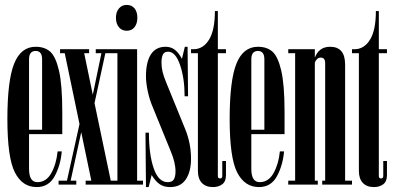

<svg xmlns="http://www.w3.org/2000/svg" viewBox="-20 -750 1602 780"><path d="M98 -64Q98 -10 132 -10Q168 -10 188.5 -47Q209 -84 214 -135H231Q226 -78 202 -34Q178 10 129 10Q71 10 40.5 -49.5Q10 -109 10 -266Q10 -423 37.5 -491.5Q65 -560 125 -560Q161 -560 183.5 -540.5Q206 -521 219.5 -463.5Q233 -406 233 -295V-205H98ZM98 -223H151V-509Q151 -543 125 -543Q98 -543 98 -509Z M449 -16V0H328V-16H351L310 -213L267 -16H290V0H218V-16H252L303 -246L243 -534H224V-550H342V-534H322L357 -365L392 -534H369V-550H441V-534H408L364 -331L430 -16Z M429 -16H457V-534H429V-550H537V-16H561V0H429ZM495 -730Q515 -730 526.5 -716Q538 -702 538 -678Q538 -654 526.5 -639.5Q515 -625 495 -625Q475 -625 463 -639.5Q451 -654 451 -678Q451 -701 463 -715.5Q475 -730 495 -730Z M596 -326Q586 -351 579.5 -383Q573 -415 573 -440Q573 -498 593 -529Q613 -560 653 -560Q674 -560 690 -548Q706 -536 719 -511L731 -560H742L744 -359H730Q730 -432 711.5 -486Q693 -540 663 -540Q647 -540 641.5 -528Q636 -516 636 -496Q636 -477 640.5 -458Q645 -439 656 -413L733 -224Q756 -167 756 -105Q756 -53 735 -21.5Q714 10 671 10Q646 10 629 -1.5Q612 -13 596 -39L584 10H573L571 -211H585Q585 -122 604.5 -66Q624 -10 661 -10Q680 -10 686.5 -21.5Q693 -33 693 -54Q693 -90 673 -137Z M784 -534H756V-550H766Q805 -550 829 -588.5Q853 -627 853 -705H865V-550H898V-534H865V-35Q865 -25 874 -25Q883 -25 883 -35V-96H898V-38Q898 -13 883 -1.5Q868 10 845 10Q816 10 800 -7Q784 -24 784 -55Z M1001 -64Q1001 -10 1035 -10Q1071 -10 1091.5 -47Q1112 -84 1117 -135H1134Q1129 -78 1105 -34Q1081 10 1032 10Q974 10 943.5 -49.5Q913 -109 913 -266Q913 -423 940.5 -491.5Q968 -560 1028 -560Q1064 -560 1086.5 -540.5Q1109 -521 1122.5 -463.5Q1136 -406 1136 -295V-205H1001ZM1001 -223H1054V-509Q1054 -543 1028 -543Q1001 -543 1001 -509Z M1410 -16V0H1289V-16H1301V-493Q1301 -505 1296.5 -510.5Q1292 -516 1283 -516Q1267 -516 1259 -496V-16H1271V0H1151V-16H1179V-534H1151V-550H1259V-516Q1276 -560 1321 -560Q1382 -560 1382 -488V-16Z M1438 -534H1410V-550H1420Q1459 -550 1483 -588.5Q1507 -627 1507 -705H1519V-550H1552V-534H1519V-35Q1519 -25 1528 -25Q1537 -25 1537 -35V-96H1552V-38Q1552 -13 1537 -1.5Q1522 10 1499 10Q1470 10 1454 -7Q1438 -24 1438 -55Z"/></svg>

Font: FFF_Magyar-Nemzet Bold
Style: Regular
Weight: 700
Width: 2
Designer: bBox Type GmbH
Foundry: bBox Type GmbH
Version: Version 0.004